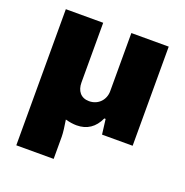

<svg xmlns="http://www.w3.org/2000/svg" viewBox="-129 -646 928 961"><g transform="rotate(20 334.5 -165.5)"><path d="M60 197H259V78C259 59 254 20 249 -9C271 -3 291 0 309 0C364 0 404 -27 428 -80H435L445 0H608V-528H409V-218C409 -173 376 -135 326 -135C282 -135 259 -166 259 -210V-528H60Z"/></g></svg>

Font: Archivo Black
Style: Regular
Weight: 900
Designer: Hector Gatti
Foundry: Omnibus-Type
Version: Version 2.001